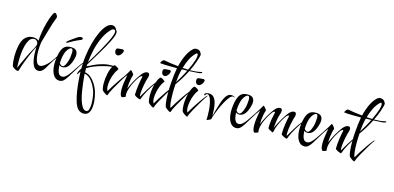

<svg xmlns="http://www.w3.org/2000/svg" viewBox="-88 -1321 4503 2193"><g transform="rotate(15 2163.5 -225.0)"><path d="M106 29Q91 29 70 15.5Q49 2 41 -11Q30 -61 30 -127Q30 -186 41.5 -243.5Q53 -301 78 -337Q95 -360 121.5 -374Q148 -388 183 -388Q203 -388 220 -382Q237 -376 250 -366Q253 -422 262.5 -477Q272 -532 285.5 -580.5Q299 -629 313 -664.5Q327 -700 339 -716Q344 -722 350 -722Q359 -722 367.5 -712.5Q376 -703 381 -691Q386 -679 382 -670Q356 -607 333.5 -526Q311 -445 285 -357Q277 -307 277 -252Q277 -212 282.5 -175.5Q288 -139 302 -116Q316 -93 339 -93Q358 -93 380.5 -108Q403 -123 423 -143Q449 -169 468 -197.5Q487 -226 507 -255Q512 -262 516.5 -260Q521 -258 517 -253Q494 -224 472.5 -189.5Q451 -155 430 -120Q421 -103 408 -82.5Q395 -62 377.5 -47.5Q360 -33 337 -33Q309 -33 290.5 -52Q272 -71 262.5 -102Q253 -133 249 -170Q245 -207 245 -243Q245 -256 245 -268.5Q245 -281 246 -292Q226 -255 205.5 -208.5Q185 -162 167 -116.5Q149 -71 136.5 -34Q124 3 120 22Q116 29 106 29ZM94 -3Q102 -22 121.5 -64Q141 -106 165 -156Q185 -200 206 -235Q227 -270 240 -302Q245 -315 245 -324Q245 -344 231.5 -358Q218 -372 200 -372Q163 -372 142.5 -339.5Q122 -307 112 -268Q100 -221 96 -175.5Q92 -130 92 -85Q92 -65 92.5 -44.5Q93 -24 94 -3Z M598 14Q564 14 541 -9Q518 -32 506 -70Q494 -108 494 -153Q494 -189 499 -229.5Q504 -270 515.5 -305.5Q527 -341 546 -361Q571 -391 627 -391Q674 -391 691.5 -371Q709 -351 709 -320Q709 -305 705 -287.5Q701 -270 696 -253Q688 -228 675.5 -203.5Q663 -179 643 -162.5Q623 -146 592 -144Q588 -144 575.5 -146.5Q563 -149 552 -158Q554 -131 559 -103.5Q564 -76 577 -57.5Q590 -39 615 -39Q639 -39 662 -60.5Q685 -82 704 -109.5Q723 -137 735 -155Q752 -180 769 -205.5Q786 -231 801 -248Q806 -254 808 -254Q814 -254 807 -245Q776 -204 742 -146Q709 -92 687 -56.5Q665 -21 645 -3.5Q625 14 598 14ZM590 -156Q602 -156 612.5 -170Q623 -184 631 -204Q639 -224 644 -242Q649 -260 650 -269Q651 -283 653.5 -302Q656 -321 656 -337Q656 -354 651.5 -366Q647 -378 634 -378Q623 -378 608.5 -363.5Q594 -349 583 -329Q568 -301 560.5 -261.5Q553 -222 552 -181Q559 -172 567.5 -164Q576 -156 590 -156ZM565 -425Q561 -425 560.5 -429.5Q560 -434 561 -435Q568 -444 584.5 -457Q601 -470 618.5 -482Q636 -494 643 -499Q670 -519 687 -526.5Q704 -534 714 -532Q733 -530 733 -517Q733 -507 720 -501Q685 -488 644.5 -467.5Q604 -447 573 -428Q567 -425 565 -425Z M959 305Q935 305 911 290.5Q887 276 870 241Q851 203 837 139.5Q823 76 815 0Q807 -76 805 -151Q800 -145 796 -138Q792 -131 788 -124Q779 -111 775 -111Q771 -111 775.5 -128.5Q780 -146 794 -168Q796 -172 799 -176Q802 -180 805 -183V-203Q805 -269 815.5 -344Q826 -419 845.5 -492Q865 -565 892 -624.5Q919 -684 951.5 -719.5Q984 -755 1020 -755Q1040 -755 1053 -745Q1066 -735 1075 -712Q1087 -706 1087 -684Q1087 -666 1078 -640Q1068 -612 1048 -572Q1028 -532 1002.5 -487.5Q977 -443 950 -398.5Q923 -354 899 -315Q875 -276 858 -248Q857 -243 857 -237.5Q857 -232 857 -226Q861 -229 874 -234.5Q887 -240 900.5 -246Q914 -252 919 -256Q967 -280 1029 -296.5Q1091 -313 1149 -309L1158 -318Q1162 -322 1172 -318.5Q1182 -315 1193.5 -308Q1205 -301 1211.5 -294Q1218 -287 1214 -283Q1206 -274 1194 -253Q1182 -232 1169 -197Q1160 -173 1153.5 -139Q1147 -105 1147 -74Q1147 -55 1150.5 -39Q1154 -23 1161 -14Q1174 -38 1200.5 -80Q1227 -122 1259.5 -169Q1292 -216 1324 -254Q1329 -260 1332 -258Q1335 -256 1331 -251Q1320 -237 1309 -219.5Q1298 -202 1286 -183Q1246 -117 1214 -59.5Q1182 -2 1171 33Q1168 36 1152 27Q1136 18 1121 5.5Q1106 -7 1104 -14Q1095 -44 1095 -90Q1095 -143 1107 -201Q1119 -259 1141 -296Q1093 -291 1037.5 -276.5Q982 -262 933 -242.5Q884 -223 856 -202Q856 -190 856.5 -178Q857 -166 858 -155Q896 -149 927 -123Q958 -97 982 -59.5Q1006 -22 1021 21Q1029 46 1037.5 88.5Q1046 131 1046 175Q1046 209 1038.5 238.5Q1031 268 1012 286.5Q993 305 959 305ZM859 -273Q882 -310 911.5 -359.5Q941 -409 971 -462.5Q1001 -516 1025.5 -565.5Q1050 -615 1062 -652Q1069 -673 1069 -687Q1069 -701 1063 -707Q1057 -713 1049 -713Q1033 -713 1021 -701Q972 -653 938 -581.5Q904 -510 885 -429.5Q866 -349 859 -273ZM1167 -438Q1148 -438 1138 -451Q1128 -464 1128 -483Q1128 -502 1136 -509Q1144 -516 1163 -516Q1173 -516 1183 -517.5Q1193 -519 1202 -519Q1222 -519 1222 -504Q1222 -492 1213.5 -476.5Q1205 -461 1192.5 -449.5Q1180 -438 1167 -438ZM983 269Q1005 269 1013.5 240Q1022 211 1022 173Q1022 132 1015.5 91.5Q1009 51 1003 32Q989 -9 968 -45.5Q947 -82 919.5 -107.5Q892 -133 856 -139Q857 -139 859 -109.5Q861 -80 866.5 -33.5Q872 13 880.5 65Q889 117 903 163.5Q917 210 936.5 239.5Q956 269 983 269Z M1337 10Q1331 10 1328 6Q1318 -5 1314 -26.5Q1310 -48 1310 -74Q1310 -107 1314.5 -142.5Q1319 -178 1324.5 -207.5Q1330 -237 1332 -250Q1325 -242 1319 -232.5Q1313 -223 1299 -205Q1298 -204 1296 -204Q1294 -204 1292.5 -206.5Q1291 -209 1292 -211Q1312 -240 1327.5 -266Q1343 -292 1354 -312Q1357 -318 1367.5 -308Q1378 -298 1387.5 -284.5Q1397 -271 1396 -266Q1389 -249 1383 -220Q1377 -191 1373.5 -159Q1370 -127 1370 -100Q1393 -154 1421 -204Q1449 -254 1484 -299Q1515 -338 1547 -338Q1572 -338 1572 -309Q1572 -297 1568 -284Q1563 -271 1556.5 -245.5Q1550 -220 1544 -189.5Q1538 -159 1534.5 -130Q1531 -101 1531 -79Q1531 -57 1535 -49Q1556 -84 1588.5 -139.5Q1621 -195 1669 -254Q1674 -260 1677 -258Q1680 -256 1676 -251Q1628 -187 1594.5 -125.5Q1561 -64 1546 -19Q1543 -16 1525.5 -22Q1508 -28 1492 -38Q1476 -48 1474 -54Q1475 -114 1483.5 -171Q1492 -228 1502 -270Q1505 -280 1497 -280Q1492 -280 1483.5 -274.5Q1475 -269 1466 -256Q1449 -233 1427.5 -194.5Q1406 -156 1390.5 -113.5Q1375 -71 1375 -35Q1375 -12 1378 -4Q1369 -1 1357 4.5Q1345 10 1337 10Z M1746 -349Q1727 -349 1717 -362Q1707 -375 1707 -394Q1707 -413 1715 -420Q1723 -427 1742 -427Q1752 -427 1762 -428.5Q1772 -430 1781 -430Q1801 -430 1801 -415Q1801 -403 1792.5 -387.5Q1784 -372 1771.5 -360.5Q1759 -349 1746 -349ZM1716 33Q1713 36 1697 27Q1681 18 1666 5.5Q1651 -7 1649 -14Q1640 -44 1640 -92Q1640 -134 1647.5 -178.5Q1655 -223 1669 -261Q1683 -299 1703 -318Q1707 -322 1717 -318.5Q1727 -315 1738.5 -308Q1750 -301 1756.5 -294Q1763 -287 1759 -283Q1740 -262 1724.5 -225Q1709 -188 1700.5 -147.5Q1692 -107 1692 -74Q1692 -55 1695.5 -39Q1699 -23 1706 -14Q1719 -38 1745.5 -80Q1772 -122 1804.5 -169Q1837 -216 1869 -254Q1874 -260 1877 -258Q1880 -256 1876 -251Q1865 -237 1854 -219.5Q1843 -202 1831 -183Q1791 -117 1759 -59.5Q1727 -2 1716 33Z M1916 33Q1913 36 1897 27Q1881 18 1866 5.5Q1851 -7 1849 -14Q1840 -43 1836.5 -85Q1833 -127 1833 -176Q1833 -227 1836.5 -281Q1840 -335 1846 -384.5Q1852 -434 1859 -472Q1812 -472 1769.5 -472.5Q1727 -473 1697.5 -474.5Q1668 -476 1660 -478Q1656 -480 1662 -491Q1668 -502 1678 -512.5Q1688 -523 1697 -521Q1723 -516 1767 -509Q1811 -502 1865 -497Q1883 -572 1913 -634.5Q1943 -697 1982 -730Q1998 -743 2020 -743Q2037 -743 2053 -733.5Q2069 -724 2076 -704Q2081 -702 2081 -691Q2081 -675 2071 -645.5Q2061 -616 2055 -596Q2047 -573 2035.5 -545.5Q2024 -518 2009 -488Q2041 -488 2074 -491Q2107 -494 2139 -502Q2141 -502 2141.5 -502.5Q2142 -503 2143 -503Q2151 -503 2151 -497Q2151 -493 2144 -490Q2129 -482 2104 -481.5Q2079 -481 2056 -479L2003 -476Q1980 -429 1950.5 -380.5Q1921 -332 1890 -290Q1888 -265 1887 -237Q1886 -209 1886 -180Q1886 -122 1891 -74Q1896 -26 1906 -14Q1919 -38 1945.5 -80Q1972 -122 2004.5 -169Q2037 -216 2069 -254Q2074 -260 2077 -258Q2080 -256 2076 -251Q2065 -237 2054 -219.5Q2043 -202 2031 -183Q1991 -117 1959 -59.5Q1927 -2 1916 33ZM1987 -489Q2004 -523 2016.5 -554.5Q2029 -586 2039 -615Q2049 -648 2049 -669Q2049 -694 2037 -694Q2032 -694 2027 -689Q1988 -653 1962.5 -601Q1937 -549 1921 -492Q1933 -491 1945 -490.5Q1957 -490 1970 -490Q1974 -489 1978 -489Q1982 -489 1987 -489ZM1890 -315Q1913 -351 1936.5 -392Q1960 -433 1980 -475Q1964 -475 1948 -474.5Q1932 -474 1915 -473Q1904 -431 1898.5 -391Q1893 -351 1890 -315Z M2146 -349Q2127 -349 2117 -362Q2107 -375 2107 -394Q2107 -413 2115 -420Q2123 -427 2142 -427Q2152 -427 2162 -428.5Q2172 -430 2181 -430Q2201 -430 2201 -415Q2201 -403 2192.5 -387.5Q2184 -372 2171.5 -360.5Q2159 -349 2146 -349ZM2116 33Q2113 36 2097 27Q2081 18 2066 5.5Q2051 -7 2049 -14Q2040 -44 2040 -92Q2040 -134 2047.5 -178.5Q2055 -223 2069 -261Q2083 -299 2103 -318Q2107 -322 2117 -318.5Q2127 -315 2138.5 -308Q2150 -301 2156.5 -294Q2163 -287 2159 -283Q2140 -262 2124.5 -225Q2109 -188 2100.5 -147.5Q2092 -107 2092 -74Q2092 -55 2095.5 -39Q2099 -23 2106 -14Q2119 -38 2145.5 -80Q2172 -122 2204.5 -169Q2237 -216 2269 -254Q2274 -260 2277 -258Q2280 -256 2276 -251Q2265 -237 2254 -219.5Q2243 -202 2231 -183Q2191 -117 2159 -59.5Q2127 -2 2116 33Z M2337 8Q2338 1 2338.5 -10.5Q2339 -22 2339 -37Q2339 -66 2336.5 -102.5Q2334 -139 2327.5 -174.5Q2321 -210 2309.5 -237Q2298 -264 2280 -274Q2278 -275 2276 -275.5Q2274 -276 2272 -276Q2262 -276 2251 -261Q2245 -254 2242 -254Q2237 -254 2237 -261Q2237 -270 2245 -277Q2262 -288 2289 -288Q2325 -288 2346 -263.5Q2367 -239 2376.5 -201.5Q2386 -164 2388.5 -123Q2391 -82 2391 -49L2395 -64Q2403 -93 2409.5 -118.5Q2416 -144 2424 -167Q2430 -187 2439 -215Q2448 -243 2461.5 -271Q2475 -299 2494 -317.5Q2513 -336 2538 -336Q2548 -336 2558 -334Q2568 -332 2578 -326Q2583 -323 2581.5 -320.5Q2580 -318 2575 -321Q2570 -325 2563 -325Q2544 -325 2522 -298.5Q2500 -272 2477.5 -231Q2455 -190 2436 -146.5Q2417 -103 2404.5 -68.5Q2392 -34 2390 -20V-14H2389Q2387 -9 2373 -1.5Q2359 6 2347 9.5Q2335 13 2337 8Z M2687 14Q2653 14 2630 -9Q2607 -32 2595 -70Q2583 -108 2583 -153Q2583 -189 2588 -229.5Q2593 -270 2604.5 -305.5Q2616 -341 2635 -361Q2660 -391 2716 -391Q2763 -391 2780.5 -371Q2798 -351 2798 -320Q2798 -305 2794 -287.5Q2790 -270 2785 -253Q2777 -228 2764.5 -203.5Q2752 -179 2732 -162.5Q2712 -146 2681 -144Q2677 -144 2664.5 -146.5Q2652 -149 2641 -158Q2643 -131 2648 -103.5Q2653 -76 2666 -57.5Q2679 -39 2704 -39Q2728 -39 2751 -60.5Q2774 -82 2793 -109.5Q2812 -137 2824 -155Q2841 -180 2858 -205.5Q2875 -231 2890 -248Q2895 -254 2897 -254Q2903 -254 2896 -245Q2865 -204 2831 -146Q2798 -92 2776 -56.5Q2754 -21 2734 -3.5Q2714 14 2687 14ZM2679 -156Q2691 -156 2701.5 -170Q2712 -184 2720 -204Q2728 -224 2733 -242Q2738 -260 2739 -269Q2740 -283 2742.5 -302Q2745 -321 2745 -337Q2745 -354 2740.5 -366Q2736 -378 2723 -378Q2712 -378 2697.5 -363.5Q2683 -349 2672 -329Q2657 -301 2649.5 -261.5Q2642 -222 2641 -181Q2648 -172 2656.5 -164Q2665 -156 2679 -156Z M2906 10Q2900 10 2897 6Q2887 -5 2883 -26.5Q2879 -48 2879 -74Q2879 -107 2883.5 -142.5Q2888 -178 2893.5 -207.5Q2899 -237 2901 -250Q2894 -242 2888 -232.5Q2882 -223 2868 -205Q2867 -204 2865 -204Q2863 -204 2861.5 -206.5Q2860 -209 2861 -211Q2881 -240 2896.5 -266Q2912 -292 2923 -312Q2926 -318 2936.5 -308Q2947 -298 2956.5 -284.5Q2966 -271 2965 -266Q2958 -249 2952 -220Q2946 -191 2942.5 -159Q2939 -127 2939 -100Q2962 -154 2990 -204Q3018 -254 3053 -299Q3084 -338 3116 -338Q3141 -338 3141 -309Q3141 -297 3137 -284Q3131 -269 3123.5 -239Q3116 -209 3110.5 -171.5Q3105 -134 3102 -98Q3110 -115 3117.5 -131.5Q3125 -148 3133 -162Q3153 -200 3175 -235.5Q3197 -271 3219 -299Q3250 -338 3282 -338Q3307 -338 3307 -309Q3307 -297 3303 -284Q3298 -271 3291.5 -245.5Q3285 -220 3279 -189.5Q3273 -159 3269.5 -130Q3266 -101 3266 -79Q3266 -57 3270 -49Q3291 -84 3323.5 -139.5Q3356 -195 3404 -254Q3409 -260 3412 -258Q3415 -256 3411 -251Q3399 -234 3388 -218.5Q3377 -203 3366 -186Q3304 -87 3281 -19Q3278 -16 3260.5 -22Q3243 -28 3227 -38Q3211 -48 3209 -54Q3210 -114 3218.5 -171Q3227 -228 3237 -270Q3240 -280 3232 -280Q3227 -280 3218.5 -274.5Q3210 -269 3201 -256Q3186 -236 3167.5 -203.5Q3149 -171 3133.5 -134Q3118 -97 3112 -63Q3109 -40 3098 -48Q3083 -54 3065 -64.5Q3047 -75 3045 -82Q3046 -142 3053.5 -185Q3061 -228 3071 -270Q3074 -280 3066 -280Q3061 -280 3052.5 -274.5Q3044 -269 3035 -256Q3018 -233 2996.5 -194.5Q2975 -156 2959.5 -113.5Q2944 -71 2944 -35Q2944 -12 2947 -4Q2938 -1 2926 4.5Q2914 10 2906 10Z M3494 14Q3460 14 3437 -9Q3414 -32 3402 -70Q3390 -108 3390 -153Q3390 -189 3395 -229.5Q3400 -270 3411.5 -305.5Q3423 -341 3442 -361Q3467 -391 3523 -391Q3570 -391 3587.5 -371Q3605 -351 3605 -320Q3605 -305 3601 -287.5Q3597 -270 3592 -253Q3584 -228 3571.5 -203.5Q3559 -179 3539 -162.5Q3519 -146 3488 -144Q3484 -144 3471.5 -146.5Q3459 -149 3448 -158Q3450 -131 3455 -103.5Q3460 -76 3473 -57.5Q3486 -39 3511 -39Q3535 -39 3558 -60.5Q3581 -82 3600 -109.5Q3619 -137 3631 -155Q3648 -180 3665 -205.5Q3682 -231 3697 -248Q3702 -254 3704 -254Q3710 -254 3703 -245Q3672 -204 3638 -146Q3605 -92 3583 -56.5Q3561 -21 3541 -3.5Q3521 14 3494 14ZM3486 -156Q3498 -156 3508.5 -170Q3519 -184 3527 -204Q3535 -224 3540 -242Q3545 -260 3546 -269Q3547 -283 3549.5 -302Q3552 -321 3552 -337Q3552 -354 3547.5 -366Q3543 -378 3530 -378Q3519 -378 3504.5 -363.5Q3490 -349 3479 -329Q3464 -301 3456.5 -261.5Q3449 -222 3448 -181Q3455 -172 3463.5 -164Q3472 -156 3486 -156Z M3713 10Q3707 10 3704 6Q3694 -5 3690 -26.5Q3686 -48 3686 -74Q3686 -107 3690.5 -142.5Q3695 -178 3700.5 -207.5Q3706 -237 3708 -250Q3701 -242 3695 -232.5Q3689 -223 3675 -205Q3674 -204 3672 -204Q3670 -204 3668.5 -206.5Q3667 -209 3668 -211Q3688 -240 3703.5 -266Q3719 -292 3730 -312Q3733 -318 3743.5 -308Q3754 -298 3763.5 -284.5Q3773 -271 3772 -266Q3765 -249 3759 -220Q3753 -191 3749.5 -159Q3746 -127 3746 -100Q3769 -154 3797 -204Q3825 -254 3860 -299Q3891 -338 3923 -338Q3948 -338 3948 -309Q3948 -297 3944 -284Q3939 -271 3932.5 -245.5Q3926 -220 3920 -189.5Q3914 -159 3910.5 -130Q3907 -101 3907 -79Q3907 -57 3911 -49Q3932 -84 3964.5 -139.5Q3997 -195 4045 -254Q4050 -260 4053 -258Q4056 -256 4052 -251Q4004 -187 3970.5 -125.5Q3937 -64 3922 -19Q3919 -16 3901.5 -22Q3884 -28 3868 -38Q3852 -48 3850 -54Q3851 -114 3859.5 -171Q3868 -228 3878 -270Q3881 -280 3873 -280Q3868 -280 3859.5 -274.5Q3851 -269 3842 -256Q3825 -233 3803.5 -194.5Q3782 -156 3766.5 -113.5Q3751 -71 3751 -35Q3751 -12 3754 -4Q3745 -1 3733 4.5Q3721 10 3713 10Z M4092 33Q4089 36 4073 27Q4057 18 4042 5.5Q4027 -7 4025 -14Q4016 -43 4012.5 -85Q4009 -127 4009 -176Q4009 -227 4012.5 -281Q4016 -335 4022 -384.5Q4028 -434 4035 -472Q3988 -472 3945.5 -472.5Q3903 -473 3873.5 -474.5Q3844 -476 3836 -478Q3832 -480 3838 -491Q3844 -502 3854 -512.5Q3864 -523 3873 -521Q3899 -516 3943 -509Q3987 -502 4041 -497Q4059 -572 4089 -634.5Q4119 -697 4158 -730Q4174 -743 4196 -743Q4213 -743 4229 -733.5Q4245 -724 4252 -704Q4257 -702 4257 -691Q4257 -675 4247 -645.5Q4237 -616 4231 -596Q4223 -573 4211.5 -545.5Q4200 -518 4185 -488Q4217 -488 4250 -491Q4283 -494 4315 -502Q4317 -502 4317.5 -502.5Q4318 -503 4319 -503Q4327 -503 4327 -497Q4327 -493 4320 -490Q4305 -482 4280 -481.5Q4255 -481 4232 -479L4179 -476Q4156 -429 4126.5 -380.5Q4097 -332 4066 -290Q4064 -265 4063 -237Q4062 -209 4062 -180Q4062 -122 4067 -74Q4072 -26 4082 -14Q4095 -38 4121.5 -80Q4148 -122 4180.5 -169Q4213 -216 4245 -254Q4250 -260 4253 -258Q4256 -256 4252 -251Q4241 -237 4230 -219.5Q4219 -202 4207 -183Q4167 -117 4135 -59.5Q4103 -2 4092 33ZM4163 -489Q4180 -523 4192.5 -554.5Q4205 -586 4215 -615Q4225 -648 4225 -669Q4225 -694 4213 -694Q4208 -694 4203 -689Q4164 -653 4138.5 -601Q4113 -549 4097 -492Q4109 -491 4121 -490.5Q4133 -490 4146 -490Q4150 -489 4154 -489Q4158 -489 4163 -489ZM4066 -315Q4089 -351 4112.5 -392Q4136 -433 4156 -475Q4140 -475 4124 -474.5Q4108 -474 4091 -473Q4080 -431 4074.5 -391Q4069 -351 4066 -315Z"/></g></svg>

Font: Festive
Style: Regular
Weight: 400
Designer: Robert E. Leuschke
Foundry: Robert E. Leuschke
Version: Version 1.101; ttfautohint (v1.8.3)